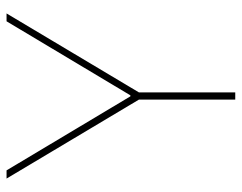

<svg xmlns="http://www.w3.org/2000/svg" viewBox="-96 -642 738 586"><g transform="rotate(-90 273.0 -349.0)"><path d="M284 0H262V-294L21 -698H46L272 -320H275L501 -698H525L284 -294Z"/></g></svg>

Font: IBM Plex Sans Thin
Style: Regular
Weight: 250
Designer: Mike Abbink, Paul van der Laan, Pieter van Rosmalen
Foundry: Bold Monday
Version: Version 3.201